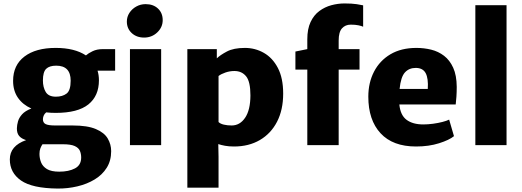

<svg xmlns="http://www.w3.org/2000/svg" viewBox="-20 -842 3026 1114"><path d="M303 -187Q274 -187 248 -190Q237.5 -181.5 233.2 -170.5Q229 -159.5 229 -150Q229 -130 244.8 -122Q260.5 -114 300 -114H401Q487.5 -114 536.2 -93.2Q585 -72.5 605 -38.5Q625 -4.5 625 35Q625 90.5 599.2 131.5Q573.5 172.5 529.2 199.2Q485 226 429.2 239.2Q373.5 252.5 314 252Q166.5 250.5 101.8 205.2Q37 160 37 83Q37 4 131.5 -29Q104 -37.5 90.8 -53.5Q77.5 -69.5 78 -98Q78.5 -117 84.5 -138Q90.5 -159 108.2 -178.8Q126 -198.5 162 -212.5Q112 -234.5 84 -275Q56 -315.5 56 -373Q56 -464 121.8 -514Q187.5 -564 303 -564Q413 -564 478.5 -520.5Q492.5 -533 517.5 -545Q542.5 -557 576 -557H648V-432H546Q554 -406 554 -376Q554 -285.5 492.8 -236.2Q431.5 -187 303 -187ZM304 -281Q342.5 -281 366.2 -299Q390 -317 390 -374Q390 -461 306 -461Q267 -461 248 -442.8Q229 -424.5 229 -375Q229 -336 245.2 -308.5Q261.5 -281 304 -281ZM209 51Q209 76 218.2 99.8Q227.5 123.5 252.2 138.8Q277 154 324 154Q379 154 415 135Q451 116 451 72Q451 50.5 443.5 33Q436 15.5 413.2 5.2Q390.5 -5 345 -5H226.5Q219.5 5 214.2 18.8Q209 32.5 209 51Z M734 0V-557H915V0ZM816 -624Q772.5 -624 744.2 -650.2Q716 -676.5 716 -717Q716 -744.5 731 -767.5Q746 -790.5 770.8 -804.2Q795.5 -818 825 -818Q869.5 -818 896.8 -792.2Q924 -766.5 924 -725Q924 -684 892.5 -654Q861 -624 816 -624Z M1067 247V-557H1238V-503.5Q1257.5 -522.5 1296.5 -543.2Q1335.5 -564 1401 -564Q1460.5 -564 1511 -535.2Q1561.5 -506.5 1592.2 -447.8Q1623 -389 1623 -299Q1623 -204.5 1587.5 -135.8Q1552 -67 1487.8 -29.5Q1423.5 8 1338 8Q1308.5 8 1285.5 3.8Q1262.5 -0.5 1246.5 -6L1248 68V247ZM1248 -134Q1258.5 -123.5 1279 -118.8Q1299.5 -114 1324 -114Q1372 -114 1402.2 -158.8Q1432.5 -203.5 1433 -288Q1433 -368.5 1408 -399.2Q1383 -430 1340 -430Q1313 -430 1287.8 -421.2Q1262.5 -412.5 1248 -401Z M1763 0V-438H1694V-543L1763 -557V-614Q1763 -674 1782 -714.2Q1801 -754.5 1832.8 -778Q1864.5 -801.5 1902.8 -811.8Q1941 -822 1979 -822Q2022 -822 2049.8 -817.8Q2077.5 -813.5 2087 -811V-687Q2077.5 -691.5 2059.5 -695.2Q2041.5 -699 2015 -699Q1983.5 -699 1964.2 -677.5Q1945 -656 1945 -607V-557H2066V-438H1945V0Z M2394 8Q2259 8 2188 -68.8Q2117 -145.5 2117 -281Q2117 -362 2150 -426Q2183 -490 2245.2 -527Q2307.5 -564 2396 -564Q2440.5 -564 2482 -553.8Q2523.5 -543.5 2556.5 -518.2Q2589.5 -493 2609.5 -449Q2629.5 -405 2630 -338Q2630 -308 2628.2 -281Q2626.5 -254 2624 -236H2297Q2303 -173.5 2339 -146.8Q2375 -120 2436 -120Q2463 -120 2492.5 -124Q2522 -128 2547.2 -134.5Q2572.5 -141 2586 -148L2614 -52Q2586.5 -29.5 2527.5 -10.8Q2468.5 8 2394 8ZM2392 -448Q2353.5 -448 2329.5 -421.8Q2305.5 -395.5 2298.5 -326H2462Q2466 -387 2449.8 -417.5Q2433.5 -448 2392 -448Z M2738 0V-812H2919V0Z"/></svg>

Font: Merriweather Sans Black
Style: Regular
Weight: 900
Designer: Eben Sorkin
Foundry: Eben Sorkin
Version: Version 1.008; ttfautohint (v1.7.19-72a1) -l 8 -r 50 -G 200 